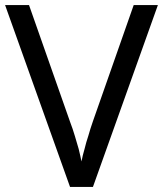

<svg xmlns="http://www.w3.org/2000/svg" viewBox="-20 -734 640 754"><path d="M505 -714H600L345 0H255L0 -714H94L255 -256C262 -237 269 -218 274 -200C279 -182 284 -165 289 -149C293 -132 297 -116 300 -100C303 -116 307 -132 312 -149C316 -166 321 -183 327 -201C332 -219 338 -238 345 -258L505 -714Z"/></svg>

Font: NameLogos Sans
Style: Regular
Weight: 500
Version: Version 0.1